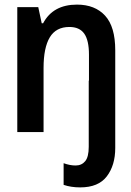

<svg xmlns="http://www.w3.org/2000/svg" viewBox="-20 -573 570 833"><path d="M55 0V-542H146L161 -472H167Q210 -553 314 -553Q392 -553 436 -505Q480 -457 480 -355V0V69Q480 144 443.5 192Q407 240 328 240Q288 240 256 229V135Q283 145 308 145Q334 145 349.5 126.5Q365 108 365 64V-223H366V-336Q366 -398 345.5 -427Q325 -456 281 -456Q223 -456 196 -411Q169 -366 169 -278V0Z"/></svg>

Font: Noto Sans Mono Condensed SemiBold
Style: Regular
Weight: 600
Width: 3
Designer: Monotype Design Team
Foundry: Monotype Imaging Inc.
Version: Version 2.014